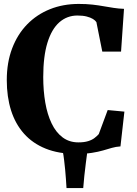

<svg xmlns="http://www.w3.org/2000/svg" viewBox="-20 -772 697 977"><path d="M318.5 185Q317 163.5 315.5 139.5Q314 115.5 311.5 90.8Q309 66 306.2 42.5Q303.5 19 299.5 -1H424.5Q421 26 416.8 57.8Q412.5 89.5 409.2 122.2Q406 155 403.5 185ZM367 11Q278.5 11 212.2 -15.8Q146 -42.5 102 -92Q58 -141.5 36.2 -210.5Q14.5 -279.5 14.5 -364.5Q14.5 -454 41.8 -525.8Q69 -597.5 118.2 -648Q167.5 -698.5 234.2 -725.2Q301 -752 380.5 -752Q419.5 -752 450.5 -748.5Q481.5 -745 507.8 -740.2Q534 -735.5 559 -731.8Q584 -728 611 -727L596 -509.5H500.5L470.5 -659.5Q465 -668 452.8 -675.5Q440.5 -683 421 -688Q401.5 -693 374 -693Q321.5 -693 282.2 -658.8Q243 -624.5 221.5 -555Q200 -485.5 200 -379.5Q200 -310 210.5 -249.5Q221 -189 242.8 -143.8Q264.5 -98.5 298.5 -73Q332.5 -47.5 379 -47.5Q408.5 -47.5 428.5 -53.8Q448.5 -60 461.2 -70Q474 -80 482.5 -89.5L528 -212L613 -204L593 -27Q569.5 -25.5 549 -19.5Q528.5 -13.5 504.5 -6.5Q480.5 0.5 447.5 5.8Q414.5 11 367 11Z"/></svg>

Font: Merriweather 48pt ExtraBold
Style: Regular
Weight: 800
Version: Version 2.100